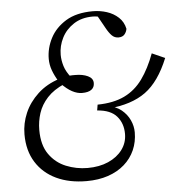

<svg xmlns="http://www.w3.org/2000/svg" viewBox="-51 -735 751 799"><g transform="rotate(-5 324.5 -335.0)"><path d="M279 16Q207 16 153 -9.5Q99 -35 68.5 -83.5Q38 -132 38 -200Q38 -246 56.5 -289Q75 -332 112 -366.5Q149 -401 203 -418L199 -407Q183 -433 174.5 -456.5Q166 -480 166 -504Q166 -549 187.5 -590.5Q209 -632 253 -659Q297 -686 366 -686Q396 -686 424 -677Q452 -668 472.5 -649Q493 -630 499 -601Q497 -588 488.5 -578Q480 -568 463 -568Q447 -568 435.5 -579.5Q424 -591 412 -613L378 -674L434 -644Q417 -652 399.5 -658Q382 -664 363 -664Q317 -664 284 -642.5Q251 -621 234 -587.5Q217 -554 217 -517Q217 -494 224.5 -469.5Q232 -445 253 -419L237 -426Q251 -428 258 -428Q265 -428 271 -428Q301 -428 322.5 -418Q344 -408 344 -388Q344 -370 331 -360.5Q318 -351 292 -351Q272 -351 250.5 -362.5Q229 -374 206 -398L222 -395Q176 -375 149.5 -346Q123 -317 112 -283Q101 -249 101 -213Q101 -150 128 -111.5Q155 -73 198 -55.5Q241 -38 288 -38Q337 -38 374.5 -54.5Q412 -71 433.5 -100Q455 -129 455 -166Q455 -210 429.5 -239.5Q404 -269 348 -273L352 -297Q419 -298 464.5 -320Q510 -342 541 -385Q572 -428 595 -490L649 -466Q610 -370 551.5 -327.5Q493 -285 396 -277L394 -287Q428 -282 450.5 -263.5Q473 -245 484.5 -220Q496 -195 496 -169Q496 -129 481 -95Q466 -61 437.5 -36Q409 -11 369 2.5Q329 16 279 16Z"/></g></svg>

Font: Source Serif 4 60pt
Style: Italic
Weight: 400
Italic angle: -12°
Version: Version 4.004;hotconv 1.0.116;makeotfexe 2.5.65601